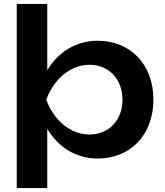

<svg xmlns="http://www.w3.org/2000/svg" viewBox="-20 -790 836 975"><path d="M65 165H220V-136C276 -42 366 15 476 15C643 15 759 -106 759 -284C759 -462 643 -583 476 -583C367 -583 276 -527 220 -433V-770H65ZM602 -284C602 -180 533 -107 435 -107C336 -107 253 -180 215 -284C253 -387 336 -461 435 -461C533 -461 602 -387 602 -284Z"/></svg>

Font: Bounded Med
Style: Regular
Weight: 500
Designer: Vlad Churkin
Version: Version 3.0